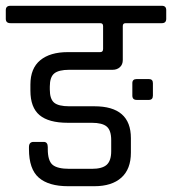

<svg xmlns="http://www.w3.org/2000/svg" viewBox="-39 -643 594 663"><path d="M489 -356V-313Q489 -298 475 -298H433Q418 -298 418 -313V-356Q418 -370 433 -370H475Q489 -370 489 -356ZM-3 -623H520Q535 -623 535 -608V-578Q535 -563 520 -563H395Q385 -563 385 -553V-436Q385 -420 375 -411Q365 -402 350 -402H200Q164 -402 148.5 -389.5Q133 -377 133 -344V-334Q133 -301 148 -288.5Q163 -276 200 -276H287Q413 -276 413 -166V-116Q413 -59 380 -29.5Q347 0 287 0H196Q129 0 95 -29.5Q61 -59 61 -128V-135Q61 -153 77 -153H112Q126 -153 126 -135V-128Q126 -88 142.5 -74Q159 -60 201 -60H278Q314 -60 329.5 -74Q345 -88 345 -121V-159Q345 -193 329.5 -206Q314 -219 278 -219H195Q129 -219 97.5 -245.5Q66 -272 66 -330V-351Q66 -407 100 -435Q134 -463 195 -463H307Q317 -463 317 -474V-553Q317 -563 307 -563H-3Q-19 -563 -19 -578V-608Q-19 -623 -3 -623Z"/></svg>

Font: Rajdhani Medium
Style: Regular
Weight: 500
Designer: Satya Rajpurohit, Jyotish Sonowal
Foundry: Indian Type Foundry
Version: Version 1.201 February 1, 2022